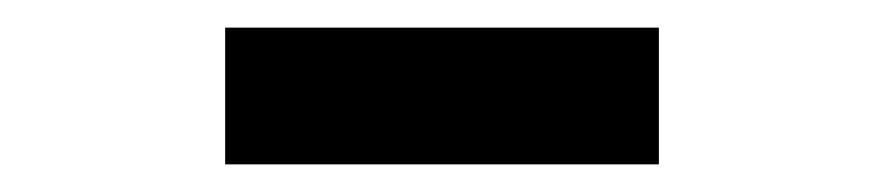

<svg xmlns="http://www.w3.org/2000/svg" viewBox="-20 -686 640 139"><path d="M457 -567V-666H143V-567Z"/></svg>

Font: Celebes ExtraBold
Style: Regular
Weight: 800
Designer: Anugrah Pasau
Foundry: Lafontype
Version: Version 1.000